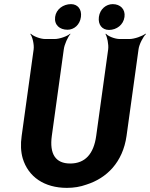

<svg xmlns="http://www.w3.org/2000/svg" viewBox="-20 -900 727 930"><path d="M320 -108C249 -108 219 -154 231 -242L289 -661C292 -685 309 -722 321 -735L320 -737C307 -725 269 -711 245 -711H199C175 -711 140 -725 129 -737L127 -735C137 -722 146 -685 143 -661L85 -242C79 -201 81 -164 90 -133C117 -43 195 10 304 10C337 10 369 5 399 -6C497 -37 575 -114 593 -242L651 -661C654 -685 673 -722 687 -735L685 -737C670 -725 631 -711 607 -711H560C536 -711 502 -725 493 -737L491 -735C499 -722 507 -685 504 -661L446 -242C434 -154 392 -108 320 -108ZM307 -756C339 -756 367 -780 372 -818C377 -855 356 -880 324 -880C287 -880 252 -856 247 -818C242 -779 269 -756 307 -756ZM508 -755C545 -755 578 -780 583 -818C588 -855 563 -880 526 -880C494 -880 464 -856 459 -818C454 -780 475 -755 508 -755Z"/></svg>

Font: Asimov
Style: EdgeNarIt
Weight: 500
Designer: Google
Version: Version 2.000980: 2014